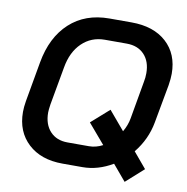

<svg xmlns="http://www.w3.org/2000/svg" viewBox="-83 -788 885 910"><g transform="rotate(10 359.5 -333.0)"><path d="M707 -501Q707 -478 702 -446L668 -260Q653 -177 598 -109L661 -34L576 42L512 -34Q441 8 367 8H271Q167 8 105.5 -49Q44 -106 44 -201Q44 -224 49 -254L83 -446Q105 -570 180 -639Q255 -708 371 -708H477Q584 -708 645.5 -652Q707 -596 707 -501ZM527 -193Q546 -225 552 -260L584 -442Q588 -461 588 -483Q588 -539 557 -572Q526 -605 472 -605H367Q302 -605 257 -561.5Q212 -518 199 -442L166 -258Q162 -230 162 -219Q162 -162 193 -128.5Q224 -95 277 -95H380Q414 -95 446 -112L365 -207L451 -283Z"/></g></svg>

Font: Bai Jamjuree SemiBold
Style: Italic
Weight: 600
Italic angle: -10°
Version: Version 1.000; ttfautohint (v1.6)